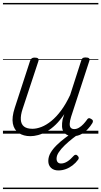

<svg xmlns="http://www.w3.org/2000/svg" viewBox="-20 -905 686 1300"><path d="M186 17Q139 17 107 -4.5Q75 -26 67 -68.5Q59 -111 80 -175L184 -494Q189 -506 195.5 -510.5Q202 -515 215 -515Q232 -515 238 -509Q244 -503 240 -491L133 -167Q119 -125 121 -94.5Q123 -64 142.5 -48.5Q162 -33 200 -33Q228 -33 260.5 -45.5Q293 -58 327 -85.5Q361 -113 393.5 -156.5Q426 -200 455 -262L530 -495Q534 -508 540 -512Q546 -516 559 -516Q576 -516 582.5 -510.5Q589 -505 585 -493L461 -113Q453 -87 452 -68Q451 -49 459 -40Q467 -31 483 -31Q499 -31 515 -40.5Q531 -50 544.5 -64.5Q558 -79 568 -93Q572 -101 579 -104Q586 -107 597 -100Q608 -94 609 -86.5Q610 -79 605 -71Q593 -51 574.5 -31Q556 -11 531 3Q506 17 476 17Q452 17 435.5 9Q419 1 410 -13.5Q401 -28 400 -49Q399 -70 404 -97L415 -132Q387 -90 357 -61Q327 -32 296.5 -15Q266 2 238 9.5Q210 17 186 17ZM375 249Q344 249 325.5 231.5Q307 214 307 185Q307 156 322.5 129.5Q338 103 364 77.5Q390 52 422 28Q454 4 487 -18L531 -16V-12Q503 8 473.5 31Q444 54 419 78Q394 102 378.5 125Q363 148 363 169Q363 184 370.5 193Q378 202 393 202Q414 202 435 189Q456 176 479 150Q484 144 491.5 143Q499 142 506 150Q512 156 513 162.5Q514 169 509 176Q493 198 471.5 214.5Q450 231 425.5 240Q401 249 375 249ZM0 365H646V375H0ZM0 -20H646V0H0ZM0 -505H646V-500H0ZM0 -885H646V-875H0Z"/></svg>

Font: Playwrite DK Loopet Guides
Style: Regular
Weight: 400
Designer: Veronika Burian, José Scaglione
Foundry: TypeTogether
Version: Version 1.003